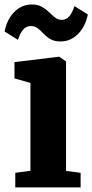

<svg xmlns="http://www.w3.org/2000/svg" viewBox="-27 -816 402 836"><path d="M39.5 0V-63.5L105.5 -72.5V-455L36 -474.5V-545.5L229 -569H231L260.5 -548.5V-72L324 -63.5V0ZM-7 -679Q4.5 -734.5 36.8 -765.5Q69 -796.5 111 -796.5Q138 -796.5 155.8 -786.2Q173.5 -776 186.8 -763Q200 -750 212.2 -740Q224.5 -730 240.5 -729.5Q262 -729 275.5 -746Q289 -763 297 -789.5L355.5 -753Q344.5 -699.5 312.2 -667.5Q280 -635.5 237 -635.5Q210 -635.5 192.8 -645.5Q175.5 -655.5 163.2 -668.8Q151 -682 138.2 -692.2Q125.5 -702.5 108 -702.5Q86 -702.5 72.8 -685.8Q59.5 -669 51 -642.5Z"/></svg>

Font: Merriweather ExtraBold
Style: Regular
Weight: 800
Version: Version 2.100